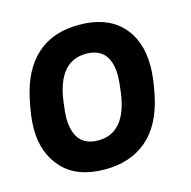

<svg xmlns="http://www.w3.org/2000/svg" viewBox="-87 -630 727 729"><g transform="rotate(-15 276.5 -265.0)"><path d="M243 -100Q351 -100 372 -252Q378 -297 378 -317Q378 -430 282 -430Q174 -430 153 -278Q147 -233 147 -216Q147 -100 243 -100ZM240 13Q130 13 73.5 -48.5Q17 -110 17 -205Q17 -253 32 -321Q55 -429 118 -486Q181 -543 285 -543Q391 -543 449 -484Q507 -425 507 -322Q507 -276 493 -209Q470 -98 405 -42.5Q340 13 240 13Z"/></g></svg>

Font: Tanohe Sans SemiBold
Style: Italic
Weight: 600
Designer: Village Type and Design LLC & Cristiano Sobral
Foundry: Cooper Hewitt Smithsonian Design Museum
Version: Version 1.00;September 29, 2021;FontCreator 13.0.0.2655 64-b